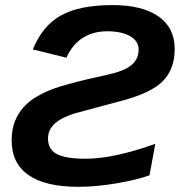

<svg xmlns="http://www.w3.org/2000/svg" viewBox="-20 -718 707 748"><path d="M285.2 9.8Q156.2 9.8 90.8 -36.1Q25.4 -82 25.4 -170.9Q25.4 -212.4 37.6 -244.1Q49.8 -275.9 71.3 -299.8Q92.8 -323.7 123 -341.6Q153.3 -359.4 190.4 -373Q227.5 -386.7 322.3 -409.7L398.4 -426.8Q463.4 -440.9 491.7 -464.1Q520 -487.3 520 -525.4Q520 -558.1 486.8 -577.1Q453.6 -596.2 397.5 -596.2Q343.8 -596.2 303 -570.8Q262.2 -545.4 238.8 -493.2L107.9 -525.4Q146 -619.1 219 -658.7Q292 -698.2 418 -698.2Q534.2 -698.2 597.4 -654.1Q660.6 -609.9 660.6 -526.9Q660.6 -450.2 615.7 -403.3Q570.8 -356.4 455.1 -325.7L305.7 -285.6Q233.4 -268.1 200.2 -242.4Q167 -216.8 167 -178.2Q167 -135.7 201.9 -117.7Q236.8 -99.6 312 -99.6Q423.8 -99.6 585 -157.7L562.5 -35.2Q515.1 -17.6 435.1 -3.9Q355 9.8 285.2 9.8Z"/></svg>

Font: Liberation Sans
Style: Bold Italic
Weight: 700
Italic angle: -12°
Designer: Steve Matteson
Foundry: Ascender Corporation
Version: Version 2.1.5